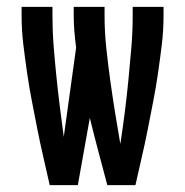

<svg xmlns="http://www.w3.org/2000/svg" viewBox="-20 -540 540 560"><path d="M125 0Q116 -41 106.5 -81.5Q97 -122 89 -163Q81 -204 73 -245Q65 -286 59 -327.5Q53 -369 48 -410.5Q43 -452 43 -494V-520H133V-494Q133 -450 136.5 -405.5Q140 -361 144.5 -317Q149 -273 154.5 -229Q160 -185 166 -141L202 -401Q199 -424 197 -447.5Q195 -471 195 -494V-520H285V-494Q285 -447 290 -400Q295 -353 301.5 -306Q308 -259 315.5 -212.5Q323 -166 331 -120Q338 -166 344 -213Q350 -260 354.5 -306.5Q359 -353 363 -400Q367 -447 367 -494V-520H457V-494Q457 -452 452 -410.5Q447 -369 441 -327.5Q435 -286 427 -245Q419 -204 411 -163Q403 -122 393.5 -81.5Q384 -41 375 0H293Q280 -49 267 -98Q254 -147 242 -196L207 0Z"/></svg>

Font: Iosevka SS04 Medium
Style: Regular
Weight: 500
Monospace: yes
Designer: Belleve Invis
Foundry: Belleve Invis
Version: Version 19.0.0; ttfautohint (v1.8.4)